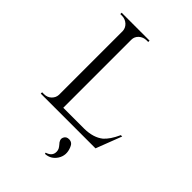

<svg xmlns="http://www.w3.org/2000/svg" viewBox="-235 -699 1007 1007"><g transform="rotate(45 268.0 -196.0)"><path d="M516 -143 461 0H55V-10H69Q93 -10 109 -25Q126 -41 127 -63V-536Q126 -558 109 -574Q91 -590 67 -590H55V-600H262V-590H250Q226 -590 208 -574Q191 -558 191 -536V-31H347Q413 -32 452 -63Q481 -88 506 -143ZM292 201Q325 191 329 165Q332 144 319 128L311 118Q305 112 303 107Q295 94 301 81Q309 63 331 64Q354 65 363 89Q382 134 358 171Q335 206 294 208Z"/></g></svg>

Font: Cinzel(RUS BY LYAJKA)
Style: Regular
Weight: 400
Designer: Natanael Gama
Version: Version 1.001;PS 001.001;hotconv 1.0.56;makeotf.lib2.0.21325